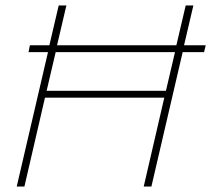

<svg xmlns="http://www.w3.org/2000/svg" viewBox="-20 -680 770 700"><path d="M730 -515 724 -490H646L532 0H504L579 -324H144L69 0H41L155 -490H84L89 -515H160L194 -660H222L188 -515H623L657 -660H685L651 -515ZM585 -349 618 -490H183L150 -349Z"/></svg>

Font: Elaine Sans ExtraLight
Style: Italic
Weight: 275
Italic angle: -13°
Designer: Wei Huang
Foundry: Wei Huang
Version: Version 2.001;December 24, 2019;FontCreator 12.0.0.2547 64-b